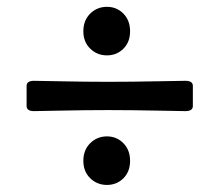

<svg xmlns="http://www.w3.org/2000/svg" viewBox="-20 -535 644 560"><path d="M223.1 -443.8Q223.1 -475.6 243.2 -495.4Q263.2 -515.1 292 -515.1Q320.3 -515.1 339.8 -495.4Q359.4 -475.6 359.4 -443.8Q359.4 -412.1 339.8 -392.8Q320.3 -373.5 292 -373.5Q263.2 -373.5 243.2 -393.1Q223.1 -412.6 223.1 -443.8ZM291.5 -213.9Q229 -213.9 158.4 -212.4Q87.9 -210.9 79.6 -210.9Q57.6 -210.9 57.6 -225.6V-284.7Q57.6 -299.3 79.6 -299.3Q87.9 -299.3 158.4 -297.9Q229 -296.4 291.5 -296.4H300.3Q362.8 -296.4 437.5 -297.9Q512.2 -299.3 520.5 -299.3Q542.5 -299.3 542.5 -284.7V-225.6Q542.5 -210.9 520.5 -210.9Q512.2 -210.9 437.5 -212.4Q362.8 -213.9 300.3 -213.9ZM223.1 -65.9Q223.1 -97.7 243.2 -117.4Q263.2 -137.2 292 -137.2Q320.3 -137.2 339.8 -117.4Q359.4 -97.7 359.4 -65.9Q359.4 -34.2 339.8 -14.9Q320.3 4.4 292 4.4Q263.2 4.4 243.2 -15.1Q223.1 -34.7 223.1 -65.9Z"/></svg>

Font: Cooper*
Style: Bold
Weight: 700
Designer: Owen Earl
Foundry: indestructible type*
Version: Version 0.001